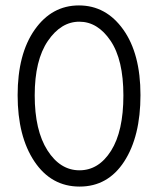

<svg xmlns="http://www.w3.org/2000/svg" viewBox="-20 -680 583 708"><path d="M272.5 -600Q205 -600 156.5 -529Q108 -458 108 -328.5Q108 -199 155 -125.5Q202 -52 273 -52Q344 -52 389.5 -124Q435 -196 435 -328Q435 -460 387.5 -530Q340 -600 272.5 -600ZM271 -660Q371 -660 434.5 -571Q498 -482 498 -329.5Q498 -177 438 -84.5Q378 8 273.5 8Q169 8 107 -84.5Q45 -177 45 -329Q45 -481 108 -570.5Q171 -660 271 -660Z"/></svg>

Font: Hind Jalandhar Light
Style: Regular
Weight: 300
Designer: Namrata Goyal
Foundry: Indian Type Foundry
Version: Version 0.702;PS 1.0;hotconv 1.0.81;makeotf.lib2.5.63406